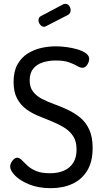

<svg xmlns="http://www.w3.org/2000/svg" viewBox="-20 -975 542 1003"><path d="M245 8Q181 8 133 -11.5Q85 -31 59 -57.5Q33 -84 33 -105Q33 -115 38.5 -125.5Q44 -136 52.5 -143.5Q61 -151 70 -151Q82 -151 93.5 -139Q105 -127 122.5 -110.5Q140 -94 168 -82Q196 -70 241 -70Q283 -70 314 -83.5Q345 -97 362.5 -124.5Q380 -152 380 -194Q380 -237 362 -264Q344 -291 314.5 -309Q285 -327 250.5 -341Q216 -355 180.5 -369.5Q145 -384 116 -405.5Q87 -427 69 -461Q51 -495 51 -547Q51 -602 71 -638Q91 -674 124 -695Q157 -716 195.5 -724.5Q234 -733 271 -733Q298 -733 328 -729Q358 -725 385 -717Q412 -709 429 -696.5Q446 -684 446 -667Q446 -659 442 -648.5Q438 -638 430 -629.5Q422 -621 410 -621Q399 -621 383 -630.5Q367 -640 340.5 -649.5Q314 -659 271 -659Q235 -659 203.5 -649Q172 -639 153.5 -616Q135 -593 135 -555Q135 -519 153 -496Q171 -473 200 -458Q229 -443 264 -430.5Q299 -418 334 -401.5Q369 -385 398.5 -361Q428 -337 446 -298.5Q464 -260 464 -202Q464 -130 435.5 -83.5Q407 -37 358 -14.5Q309 8 245 8ZM211 -835Q199 -835 190 -846Q181 -857 181 -869Q181 -885 194 -891L311 -953Q317 -955 321 -955Q334 -955 341.5 -944.5Q349 -934 349 -921Q349 -905 335 -897L222 -839Q219 -838 216.5 -836.5Q214 -835 211 -835Z"/></svg>

Font: Dosis ExtraLight Medium
Style: Regular
Weight: 500
Version: Version 3.001; ttfautohint (v1.8.2)